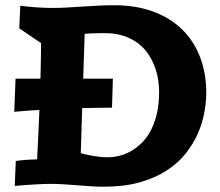

<svg xmlns="http://www.w3.org/2000/svg" viewBox="-20 -704 837 730"><path d="M40 -91.8Q48.3 -93.3 56.6 -94.2Q64.9 -95.2 74.5 -95.9Q84 -96.7 95.5 -97.2Q106.9 -97.7 121.1 -98.1Q123.5 -144 125.7 -191.4Q127.9 -238.8 129.9 -286.1Q106 -284.7 82 -283Q58.1 -281.2 34.2 -278.8L39.1 -404.8H133.8Q134.8 -446.3 135.5 -481.2Q136.2 -516.1 136.2 -540L53.2 -596.2L57.1 -682.1Q88.9 -678.2 119.4 -676Q149.9 -673.8 180.2 -673.8Q209 -673.8 236.6 -675.5Q264.2 -677.2 292.7 -679Q321.3 -680.7 351.3 -682.4Q381.3 -684.1 415 -684.1Q495.1 -684.1 559.8 -660.9Q624.5 -637.7 669.9 -594.5Q715.3 -551.3 739.7 -489.5Q764.2 -427.7 764.2 -351.1Q764.2 -315.9 756.8 -275.9Q749.5 -235.8 732.2 -196.3Q714.8 -156.7 685.8 -120.1Q656.7 -83.5 613.3 -55.4Q569.8 -27.3 510.7 -10.7Q451.7 5.9 374 5.9Q349.6 5.9 325 4.2Q300.3 2.4 275.1 0.5Q250 -1.5 223.9 -3.2Q197.8 -4.9 169.9 -4.9Q162.1 -4.9 147.7 -4.4Q133.3 -3.9 115 -2.9Q96.7 -2 76.2 -0.5Q55.7 1 36.1 2.9ZM377 -578.1Q356 -578.1 335.2 -577.4Q314.5 -576.7 301.8 -575.2L296.4 -404.8H409.2L405.8 -294.9Q398.9 -294.4 391.1 -294.4Q383.3 -294.4 374.5 -294.4Q359.4 -293.9 338.6 -293.9Q317.9 -293.9 292.5 -293L287.1 -122.1Q295.9 -119.1 307.6 -116.5Q319.3 -113.8 333 -111.3Q346.7 -108.9 361.6 -107.4Q376.5 -106 392.1 -106Q408.2 -106 429 -110.4Q449.7 -114.7 470.9 -125.7Q492.2 -136.7 512.7 -154.8Q533.2 -172.9 549.3 -200.7Q565.4 -228.5 575.2 -266.8Q585 -305.2 585 -356Q585 -377 581.1 -401.9Q577.1 -426.8 567.9 -451.4Q558.6 -476.1 543.2 -499Q527.8 -522 504.6 -539.6Q481.4 -557.1 450 -567.6Q418.5 -578.1 377 -578.1Z"/></svg>

Font: Simonetta
Style: Black Italic
Weight: 900
Italic angle: -2°
Designer: Gayaneh Bagdasaryan
Foundry: Brownfox
Version: Version 1.002